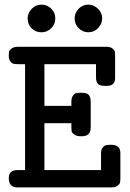

<svg xmlns="http://www.w3.org/2000/svg" viewBox="-20 -814 565 834"><path d="M18.1 -41Q18.1 -75.2 57.1 -75.2H88.9V-535.2H60.1Q47.9 -535.2 40 -536.6Q32.2 -538.1 25.1 -547.1Q18.1 -556.2 18.1 -571.8Q18.1 -581.5 19 -588.4Q20 -595.2 30 -603Q40 -610.8 58.1 -610.8H441.9Q460 -610.8 469 -603Q478 -595.2 479 -588.6Q480 -582 480 -569.8V-477.1Q481 -440.9 443.8 -440.9H439.9Q423.8 -440.9 414.8 -443.8Q405.8 -446.8 401.9 -454.8Q397.9 -462.9 397.5 -468.5Q397 -474.1 397 -486.8V-535.2H172.9V-354H290V-372.1Q290 -389.2 297.1 -398.7Q304.2 -408.2 311 -409.7Q317.9 -411.1 328.1 -411.1H333Q358.9 -411.1 366.5 -400.6Q374 -390.1 374 -371.1V-259.8Q374 -221.7 335 -222.2H331.1Q312 -222.2 302 -230Q292 -237.8 291 -244.4Q290 -251 290 -262.2V-278.8H172.9V-75.2H418.9V-148.9Q418.9 -165 426.5 -173.6Q434.1 -182.1 441.7 -183.6Q449.2 -185.1 462.9 -185.1Q502.9 -185.1 502.9 -148.9V-43Q502.9 -29.8 501.5 -22Q500 -14.2 490.5 -7.1Q481 0 463.9 0H55.2Q18.1 0 18.1 -41ZM100.1 -733.9Q100.1 -756.8 117.4 -775.4Q134.8 -793.9 160.2 -793.9Q184.1 -793.9 202.1 -776.9Q220.2 -759.8 220.2 -733.9Q220.2 -709 202.6 -691.4Q185.1 -673.8 159.9 -673.8Q134.8 -673.8 117.4 -690.9Q100.1 -708 100.1 -733.9ZM304.2 -733.9Q304.2 -757.8 321.5 -775.9Q338.9 -793.9 363.8 -793.9Q386.7 -793.9 405.3 -776.4Q423.8 -758.8 423.8 -733.9Q423.8 -710.9 406.5 -692.4Q389.2 -673.8 363.8 -673.8Q339.8 -673.8 322 -691.4Q304.2 -709 304.2 -733.9Z"/></svg>

Font: CMU Typewriter Text
Style: Bold
Weight: 700
Version: Version 0.7.0